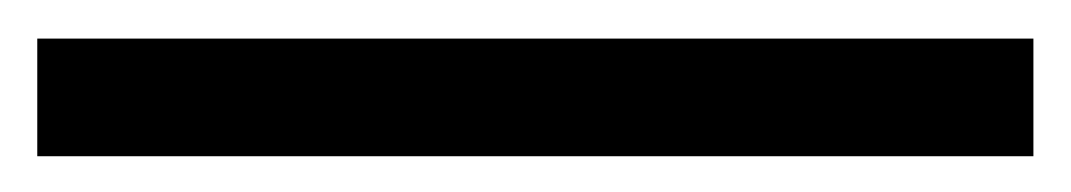

<svg xmlns="http://www.w3.org/2000/svg" viewBox="-24 42 569 102"><path d="M-4.2 125H525V62.5H-4.2Z"/></svg>

Font: Afacad
Style: Regular
Weight: 400
Designer: Kristian Moeller
Foundry: Dicotype
Version: Version 1.000